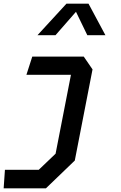

<svg xmlns="http://www.w3.org/2000/svg" viewBox="-20 -830 660 1050"><path d="M0 200H231L389 48L486 -450.5L438 -520.5H156.5L124.5 -421H368L284 10.5L192 98.5H7ZM185 -637.5H283.5L395.5 -765.5L457.5 -637.5H556.5L464 -810H343.5Z"/></svg>

Font: Monaspace Krypton Medium
Style: Italic
Weight: 500
Italic angle: -11°
Designer: Riley Cran & the Lettermatic Team
Foundry: Lettermatic
Version: Version 1.101 (Monaspace Krypton)